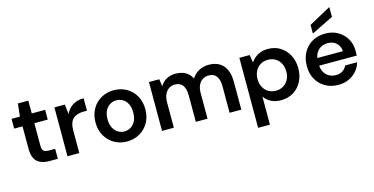

<svg xmlns="http://www.w3.org/2000/svg" viewBox="-90 -1208 3672 1883"><g transform="rotate(-15 1746.5 -266.5)"><path d="M276 0Q226 0 188 -16Q150 -32 129.5 -69Q109 -106 109 -169V-397H24V-496H109L123 -626H229V-496H365V-397H229V-169Q229 -130 245 -115.5Q261 -101 301 -101H361V0Z M459 0V-496H565L576 -398H577Q596 -436 622 -460Q648 -484 682.5 -496Q717 -508 759 -508V-382H727Q694 -382 666.5 -374Q639 -366 619.5 -349Q600 -332 589.5 -303Q579 -274 579 -232V0Z M1062 12Q991 12 934 -21Q877 -54 843.5 -112.5Q810 -171 810 -248Q810 -325 843.5 -384Q877 -443 934.5 -475.5Q992 -508 1063 -508Q1135 -508 1192 -475.5Q1249 -443 1282.5 -384.5Q1316 -326 1316 -248Q1316 -171 1282.5 -112.5Q1249 -54 1191.5 -21Q1134 12 1062 12ZM1062 -90Q1098 -90 1127.5 -108Q1157 -126 1175 -161Q1193 -196 1193 -248Q1193 -301 1175 -336Q1157 -371 1127.5 -388.5Q1098 -406 1063 -406Q1029 -406 999 -388.5Q969 -371 950.5 -336Q932 -301 932 -248Q932 -196 950.5 -161Q969 -126 998.5 -108Q1028 -90 1062 -90Z M1419 0V-496H1524L1534 -424H1535Q1559 -464 1599 -486Q1639 -508 1691 -508Q1729 -508 1760 -498Q1791 -488 1815 -467.5Q1839 -447 1854 -416H1855Q1883 -459 1927.5 -483.5Q1972 -508 2028 -508Q2090 -508 2134 -482.5Q2178 -457 2201 -406.5Q2224 -356 2224 -282V0H2105V-270Q2105 -336 2079 -371.5Q2053 -407 2000 -407Q1965 -407 1938 -389.5Q1911 -372 1896 -339.5Q1881 -307 1881 -260V0H1762V-270Q1762 -336 1736 -371.5Q1710 -407 1656 -407Q1623 -407 1596 -389Q1569 -371 1554 -337.5Q1539 -304 1539 -256V0Z M2337 215V-496H2442L2454 -419H2455Q2472 -444 2496 -464Q2520 -484 2553 -496Q2586 -508 2628 -508Q2699 -508 2753 -474Q2807 -440 2838 -381.5Q2869 -323 2869 -247Q2869 -173 2838 -114Q2807 -55 2752.5 -21.5Q2698 12 2626 12Q2568 12 2525 -10.5Q2482 -33 2457 -70V215ZM2601 -91Q2644 -91 2677 -111Q2710 -131 2728.5 -166Q2747 -201 2747 -248Q2747 -294 2728.5 -329.5Q2710 -365 2677 -385Q2644 -405 2601 -405Q2558 -405 2525 -385Q2492 -365 2473.5 -329.5Q2455 -294 2455 -248Q2455 -202 2473.5 -166.5Q2492 -131 2525 -111Q2558 -91 2601 -91Z M3210 12Q3135 12 3077.5 -20.5Q3020 -53 2987.5 -110.5Q2955 -168 2955 -245Q2955 -323 2987 -382Q3019 -441 3076.5 -474.5Q3134 -508 3210 -508Q3284 -508 3339 -475.5Q3394 -443 3425 -389Q3456 -335 3456 -267Q3456 -257 3455.5 -245Q3455 -233 3454 -219H3041V-296H3335Q3332 -349 3297 -380Q3262 -411 3210 -411Q3173 -411 3141.5 -394.5Q3110 -378 3091.5 -345Q3073 -312 3073 -262V-233Q3073 -187 3091 -154Q3109 -121 3140 -104Q3171 -87 3209 -87Q3250 -87 3278 -105.5Q3306 -124 3320 -155H3441Q3428 -107 3395.5 -69.5Q3363 -32 3316 -10Q3269 12 3210 12ZM3095 -539V-627L3317 -748H3318V-649Z"/></g></svg>

Font: DM Sans 28pt SemiBold
Style: Regular
Weight: 600
Version: Version 4.004;gftools[0.9.30]